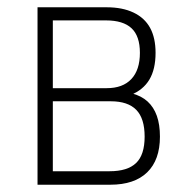

<svg xmlns="http://www.w3.org/2000/svg" viewBox="-20 -507 514 527"><path d="M83 0V-487H273Q316 -487 346.5 -472.5Q377 -458 392 -430.5Q407 -403 407 -362Q407 -317 390 -288.5Q373 -260 338 -246L341 -251Q368 -244 385 -228.5Q402 -213 410.5 -189Q419 -165 419 -132Q419 -68 384 -34Q349 0 283 0ZM125 -37H281Q330 -37 353.5 -59.5Q377 -82 377 -132Q377 -182 354 -205.5Q331 -229 284 -229H125ZM125 -265H273Q317 -265 340.5 -290Q364 -315 364 -362Q364 -408 341 -429.5Q318 -451 271 -451H125Z"/></svg>

Font: Nunito Sans 10pt Condensed ExtraLight
Style: Regular
Weight: 250
Width: 3
Designer: Vernon Adams
Foundry: Vernon Adams
Version: Version 3.101;gftools[0.9.27]